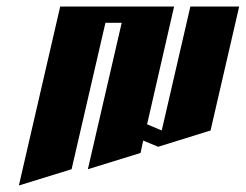

<svg xmlns="http://www.w3.org/2000/svg" viewBox="-20 -520 755 590"><path d="M165 -500H515L432 -138L477 -119L565 -500H715L627 -119L466 -69L420 -88L412 -50L250 0L354 -450H304L200 0L38 50Z"/></svg>

Font: SOV_Meka
Style: Italic
Weight: 400
Italic angle: -13°
Version: Version 1.00